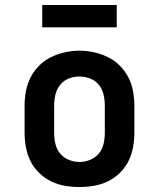

<svg xmlns="http://www.w3.org/2000/svg" viewBox="-20 -745 640 773"><path d="M300 8Q271 8 241.5 3Q212 -2 185.5 -15Q159 -28 137.5 -49Q116 -70 103 -96Q90 -122 84.5 -151.5Q79 -181 79 -210V-320Q79 -349 84.5 -378.5Q90 -408 103.5 -434Q117 -460 138 -481Q159 -502 185.5 -515Q212 -528 241.5 -534.5Q271 -541 300 -541Q329 -541 358.5 -534.5Q388 -528 414.5 -515Q441 -502 462 -481Q483 -460 496.5 -434Q510 -408 515.5 -378.5Q521 -349 521 -320V-210Q521 -181 515.5 -151.5Q510 -122 497 -96Q484 -70 462.5 -49Q441 -28 414.5 -15Q388 -2 358.5 3Q329 8 300 8ZM300 -93Q322 -93 343 -101.5Q364 -110 378 -127Q392 -144 397 -166Q402 -188 402 -210V-320Q402 -342 397 -364Q392 -386 378 -403.5Q364 -421 342.5 -429Q321 -437 299 -437Q277 -437 256 -428.5Q235 -420 221.5 -402.5Q208 -385 203 -363.5Q198 -342 198 -320V-210Q198 -188 203 -166Q208 -144 222 -127Q236 -110 257 -101.5Q278 -93 300 -93ZM150 -635V-725H450V-635Z"/></svg>

Font: Iosevka Slab Extended
Style: Bold
Weight: 700
Width: 7
Monospace: yes
Designer: Belleve Invis
Foundry: Belleve Invis
Version: Version 11.1.0; ttfautohint (v1.8.3)